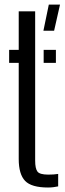

<svg xmlns="http://www.w3.org/2000/svg" viewBox="-20 -820 285 847"><path d="M20.3 -542.6V-600H62.6V-770H135.1V-111.7Q135.1 -76.3 145.3 -63Q155.4 -49.7 192.9 -49.7Q206.8 -49.7 215.9 -50.4Q225 -51.1 236.6 -52.7V2.2Q226.9 4.4 215.3 5.8Q203.7 7.2 191.8 7.2Q118.6 7.2 90.6 -22.2Q62.6 -51.6 62.6 -118.7V-542.6ZM172.6 -542.6V-600H226.6V-542.6ZM171.5 -684.4 195.3 -799.6H244.7L218.7 -684.4Z"/></svg>

Font: Big Shoulders Stencil Display SC Thin
Style: Regular
Weight: 100
Designer: Patric King
Foundry: XO Type Co
Version: Version 2.001